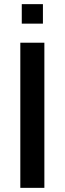

<svg xmlns="http://www.w3.org/2000/svg" viewBox="-20 -906 312 926"><path d="M78 -700H194V0H78ZM85 -886H187V-792H85Z"/></svg>

Font: Cabin SemiBold
Style: Regular
Weight: 600
Designer: Pablo Impallari
Foundry: Pablo Impallari. http://www.impallari.com Igino Marini. http://www.ikern.com
Version: Version 2.200